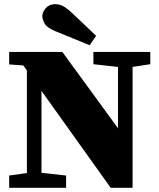

<svg xmlns="http://www.w3.org/2000/svg" viewBox="-20 -901 765 921"><path d="M428 -593V-652H701V-593L616 -580V0H511L179 -465V-72L297 -59V0H24V-59L109 -71V-563L92 -587L24 -592V-652H279L546 -286V-580ZM441 -729 410 -684Q370 -701 328.5 -717.5Q287 -734 244 -752Q204 -769 193.5 -789Q183 -809 183 -823Q183 -844 200 -862.5Q217 -881 244 -881Q264 -881 281 -872.5Q298 -864 323 -841Q351 -815 381 -786.5Q411 -758 441 -729Z"/></svg>

Font: Source Serif Pro Black
Style: Regular
Weight: 900
Designer: Frank Grießhammer
Foundry: Adobe Systems Incorporated
Version: Version 3.001;hotconv 1.0.111;makeotfexe 2.5.65597